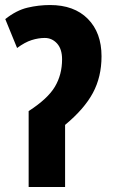

<svg xmlns="http://www.w3.org/2000/svg" viewBox="-20 -744 452 764"><path d="M179 -724Q275 -724 329.5 -669Q384 -614 384 -520Q384 -438 349.5 -374Q315 -310 239 -247V0H94V-302Q170 -351 198.5 -399Q227 -447 227 -508Q227 -549 207 -571Q187 -593 158 -593Q133 -593 106 -584.5Q79 -576 48 -553L1 -668Q45 -703 89.5 -713.5Q134 -724 179 -724Z"/></svg>

Font: Noto Sans ExtraCondensed ExtraBold
Style: Regular
Weight: 800
Width: 2
Designer: Monotype Design Team
Foundry: Monotype Imaging Inc.
Version: Version 2.013; ttfautohint (v1.8.4.7-5d5b)